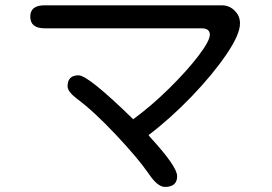

<svg xmlns="http://www.w3.org/2000/svg" viewBox="-20 -700 1040 734"><path d="M782.2 -567.4Q782.2 -591.8 750 -591.8H150.4Q95.7 -591.8 95.7 -636.7Q95.7 -679.7 150.4 -679.7H827.1Q859.4 -679.7 879.9 -656.2Q897.5 -637.7 897.5 -610.4Q897.5 -568.4 845.7 -492.2Q793.9 -416 712.9 -331.5Q631.8 -247.1 547.9 -183.6L554.7 -174.8Q657.2 -63.5 657.2 -26.4Q657.2 14.6 610.4 14.6Q582 14.6 546.9 -38.1Q507.8 -94.7 422.9 -185.1Q337.9 -275.4 274.4 -322.3Q238.3 -349.6 238.3 -370.1Q238.3 -412.1 280.3 -412.1Q317.4 -412.1 489.3 -244.1Q558.6 -294.9 627 -362.3Q695.3 -429.7 738.8 -486.8Q782.2 -543.9 782.2 -567.4Z"/></svg>

Font: jf-openhuninn-1.1
Style: Regular
Weight: 400
Designer: [Kosugi Maru]
      Designed by Motoya company      

      [Varela Round]
      Joe Prince(Latin component); Avraham Co
Foundry: justfont CO.,LTD.
Version: 1.1